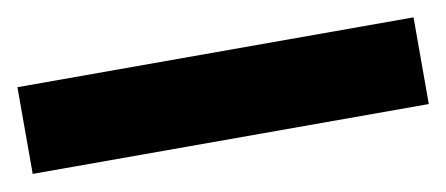

<svg xmlns="http://www.w3.org/2000/svg" viewBox="-29 11 588 253"><g transform="rotate(-10 265.0 137.0)"><path d="M0 195V79H530V195Z"/></g></svg>

Font: Noto Sans Mono Condensed
Style: Bold
Weight: 700
Width: 3
Designer: Monotype Design Team
Foundry: Monotype Imaging Inc.
Version: Version 2.014